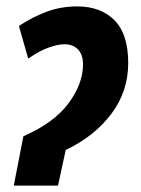

<svg xmlns="http://www.w3.org/2000/svg" viewBox="-20 -579 441 599"><path d="M53 -154Q149 -196 194 -257Q239 -318 239 -378Q239 -409 223 -425Q207 -441 181 -441Q161 -441 131.5 -430.5Q102 -420 68 -396L39 -498Q83 -527 127 -543Q171 -559 221 -559Q294 -559 337 -516Q380 -473 380 -382Q380 -294 327.5 -224Q275 -154 185 -111L161 0H23Z"/></svg>

Font: Noto Sans ExtraCondensed ExtraBold
Style: Italic
Weight: 800
Width: 2
Italic angle: -12°
Designer: Monotype Design Team
Foundry: Monotype Imaging Inc.
Version: Version 2.013; ttfautohint (v1.8.4.7-5d5b)